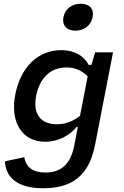

<svg xmlns="http://www.w3.org/2000/svg" viewBox="-20 -800 660 1026"><path d="M61.5 -294C33 -149 97 -42.5 220.5 -42.5C294.5 -42.5 353 -77.5 389.5 -121.5H396L376 -19C354.5 89.5 294 122 223 122C157 122 118.5 94.5 110 40L6.5 62C10 141.5 65 206 210.5 206C364 206 456 139.5 488 -26L584 -520.5H488.5L468.5 -453.5H453.5C431.5 -497.5 382.5 -532 307 -532C183.5 -532 90 -442 61.5 -294ZM383 -636C429.5 -636 466.5 -664 475 -708.5C484 -753 457.5 -780 411 -780C365 -780 328 -753 319 -708.5C310.5 -664 337 -636 383 -636ZM173 -286.5C192 -384 249.5 -439.5 335.5 -439.5C376 -439.5 414.5 -426.5 448.5 -392L407.5 -181C366 -148.5 325 -136 284 -136C197 -136 154.5 -191.5 173 -286.5Z"/></svg>

Font: Monaspace Neon Medium
Style: Italic
Weight: 500
Italic angle: -11°
Designer: Riley Cran & the Lettermatic Team
Foundry: Lettermatic
Version: Version 1.200 (Monaspace Neon)